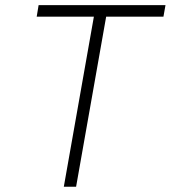

<svg xmlns="http://www.w3.org/2000/svg" viewBox="-20 -713 652 733"><path d="M223.6 0H270.5L385.3 -649.4H604L611.8 -693.4H127.4L120.1 -649.4H338.4Z"/></svg>

Font: Cascadia Code PL ExtraLight
Style: Italic
Weight: 200
Italic angle: -10°
Monospace: yes
Designer: Aaron Bell
Foundry: Saja Typeworks
Version: Version 2404.023